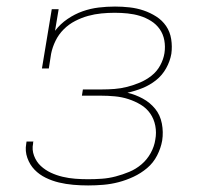

<svg xmlns="http://www.w3.org/2000/svg" viewBox="-20 -558 640 586"><path d="M249 8Q226 8 203.5 6Q181 4 160 -1Q139 -6 119.5 -15.5Q100 -25 85.5 -40Q71 -55 63.5 -76Q56 -97 60 -119Q60 -121 60.5 -122.5Q61 -124 61 -126H82Q81 -124 81 -123Q81 -122 81 -120Q77 -101 84 -82.5Q91 -64 104.5 -51.5Q118 -39 135 -31Q152 -23 171 -18.5Q190 -14 209.5 -12.5Q229 -11 249 -11Q270 -11 291 -12.5Q312 -14 333 -19.5Q354 -25 374.5 -33.5Q395 -42 412 -56.5Q429 -71 440 -91Q451 -111 454 -132Q458 -153 454 -174Q450 -195 438.5 -211.5Q427 -228 409.5 -238.5Q392 -249 372 -255.5Q352 -262 330.5 -264Q309 -266 288 -266H230L233 -285H291Q310 -285 329.5 -286.5Q349 -288 368.5 -293Q388 -298 407 -306Q426 -314 442.5 -327Q459 -340 469 -358.5Q479 -377 482 -396Q485 -416 481.5 -435Q478 -454 467.5 -469Q457 -484 441 -494Q425 -504 407 -509.5Q389 -515 369.5 -517Q350 -519 330 -519Q310 -519 289.5 -517Q269 -515 249 -509.5Q229 -504 209.5 -494Q190 -484 174.5 -468.5Q159 -453 149.5 -433.5Q140 -414 136 -394L129 -349H108L138 -530H159L148 -464Q164 -485 186 -500Q208 -515 232 -523.5Q256 -532 281 -535Q306 -538 331 -538Q353 -538 375.5 -535.5Q398 -533 418.5 -526Q439 -519 457 -507.5Q475 -496 487 -478.5Q499 -461 502.5 -438.5Q506 -416 503 -394Q499 -371 487 -349.5Q475 -328 456 -313Q437 -298 414.5 -289Q392 -280 369 -275Q394 -269 416 -257Q438 -245 453.5 -226Q469 -207 474 -181Q479 -155 475 -129Q471 -106 459.5 -83.5Q448 -61 429 -45Q410 -29 387.5 -18.5Q365 -8 342 -2Q319 4 295.5 6Q272 8 249 8Z"/></svg>

Font: Iosevka Curly Slab ThExObl
Style: Regular
Weight: 100
Width: 7
Italic angle: -9°
Monospace: yes
Designer: Belleve Invis
Foundry: Belleve Invis
Version: Version 11.1.0; ttfautohint (v1.8.3)